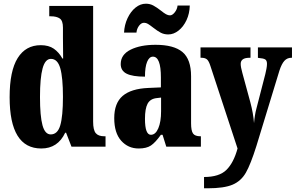

<svg xmlns="http://www.w3.org/2000/svg" viewBox="-20 -792 1597 1037"><path d="M32 -267Q32 -409 75.5 -478.5Q119 -548 200 -548Q243 -548 270.5 -529Q298 -510 317 -476H321Q320 -506 320 -588V-643Q320 -680 303 -692Q286 -704 254 -704H246V-760H483V-135Q483 -90 497 -73Q511 -56 543 -56H550V0H366L337 -75H332Q292 10 203 10Q32 10 32 -267ZM320 -269Q320 -373 305.5 -423.5Q291 -474 255 -474Q224 -474 210 -422.5Q196 -371 196 -268Q196 -165 209.5 -115.5Q223 -66 254 -66Q291 -66 305.5 -115Q320 -164 320 -269Z M597 -154Q597 -235 642.5 -274Q688 -313 781 -317L849 -320V-374Q849 -486 806 -486Q786 -486 774.5 -458Q763 -430 763 -378Q696 -378 664 -394Q632 -410 632 -446Q632 -497 685 -523.5Q738 -550 820 -550Q919 -550 965.5 -511Q1012 -472 1012 -380V-126Q1012 -86 1022.5 -71Q1033 -56 1062 -56H1065V0H878L858 -64H849Q819 -22 795 -6Q771 10 729 10Q672 10 634.5 -32Q597 -74 597 -154ZM850 -191V-265L825 -262Q791 -258 777 -231.5Q763 -205 763 -150Q763 -64 795 -64Q820 -64 835 -99Q850 -134 850 -191ZM807 -643Q789 -657 779 -663Q769 -669 758 -669Q743 -669 731 -653Q719 -637 717 -616H650Q652 -658 669 -694Q686 -730 712 -751Q738 -772 768 -772Q790 -772 808.5 -762Q827 -752 850 -734Q866 -721 877 -715Q888 -709 898 -709Q911 -709 924 -725.5Q937 -742 939 -762H1005Q1004 -719 987.5 -683.5Q971 -648 944.5 -627Q918 -606 889 -606Q866 -606 848 -615.5Q830 -625 807 -643Z M1082 164Q1164 164 1203 125.5Q1242 87 1263 10L1117 -434Q1108 -463 1097.5 -471.5Q1087 -480 1068 -480H1063V-536H1333V-480H1329Q1303 -480 1291.5 -471.5Q1280 -463 1280 -447Q1280 -430 1289 -398L1332 -240Q1348 -180 1352 -127Q1356 -173 1365 -206L1413 -392Q1416 -404 1419 -420Q1422 -436 1422 -447Q1422 -465 1412.5 -471Q1403 -477 1377 -479L1373 -480V-536H1557V-480H1554Q1531 -480 1516 -463.5Q1501 -447 1489 -410L1365 -4Q1334 95 1308 140.5Q1282 186 1236 205.5Q1190 225 1101 225H1082Z"/></svg>

Font: Noto Serif CondBlack
Style: Regular
Weight: 900
Width: 3
Designer: Monotype Design Team
Foundry: Monotype Imaging Inc.
Version: Version 1.001